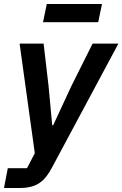

<svg xmlns="http://www.w3.org/2000/svg" viewBox="-46 -740 612 960"><path d="M169 -629H445L464 -720H188ZM310 -308 220 -114H215L197 -308L172 -522H52L128 26L89 101H-7L-26 200H52C138 200 178 167 216 94L546 -522H417Z"/></svg>

Font: Braiins Sans SemiBold
Style: Italic
Weight: 600
Italic angle: -11.31°
Designer: Mike Abbink, Paul van der Laan, Pieter van Rosmalen, Jiri Chlebus, Lubos Buracinsky
Foundry: Bold Monday, Sudetype
Version: Version 1.000;hotconv 1.0.109;makeotfexe 2.5.65596